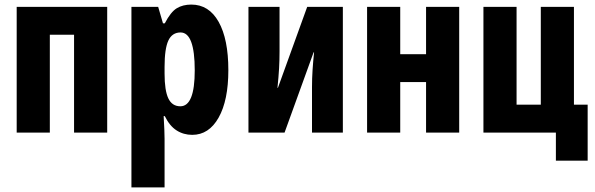

<svg xmlns="http://www.w3.org/2000/svg" viewBox="-20 -580 2601 840"><path d="M53 0V-550H449V0H304V-428H198V0Z M555 240V-550H672L693 -478H701Q727 -528 753.5 -544Q780 -560 817 -560Q894 -560 936.5 -484.5Q979 -409 979 -273Q979 -141 936.5 -65.5Q894 10 821 10Q783 10 752.5 -9.5Q722 -29 701 -72H696Q700 -4 700 27V240ZM769 -115Q832 -115 832 -272Q832 -438 770 -438Q733 -438 716.5 -402.5Q700 -367 700 -287V-258Q700 -184 716.5 -149.5Q733 -115 769 -115Z M1067 0V-550H1203V-356Q1203 -317 1201 -281.5Q1199 -246 1194 -196H1196L1324 -550H1480V0H1345V-199Q1345 -237 1347.5 -274.5Q1350 -312 1354 -351H1352L1225 0Z M1586 0V-550H1731V-343H1844V-550H1989V0H1844V-221H1731V0Z M2412 123V0H2095V-550H2240V-122H2346V-550H2491V-122H2551V123Z"/></svg>

Font: Noto Sans ExtraCondensed ExtraBold
Style: Regular
Weight: 800
Width: 2
Designer: Monotype Design Team
Foundry: Monotype Imaging Inc.
Version: Version 2.013; ttfautohint (v1.8.4.7-5d5b)